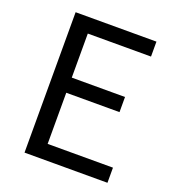

<svg xmlns="http://www.w3.org/2000/svg" viewBox="-133 -837 855 942"><g transform="rotate(20 294.5 -366.5)"><path d="M101 0V-733H523V-655H193V-425H471V-346H193V-79H534V0Z"/></g></svg>

Font: Noto Sans KR
Style: Regular
Weight: 400
Designer: Ryoko NISHIZUKA  (kana, bopomofo & ideographs); Paul D. Hunt (Latin, Greek & Cyrillic); Sandoll Communications , Soo-you
Foundry: Adobe
Version: Version 2.004-H2;hotconv 1.0.118;makeotfexe 2.5.65603